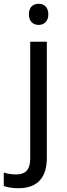

<svg xmlns="http://www.w3.org/2000/svg" viewBox="-75 -757 353 1017"><path d="M78 -681C78 -643 101 -625 130 -625C157 -625 181 -643 181 -681C181 -720 157 -737 130 -737C101 -737 78 -720 78 -681ZM22 240C127 240 173 180 173 80V-536H85V83C85 148 54 167 11 167C-15 167 -35 163 -55 157V228C-37 235 -12 240 22 240Z"/></svg>

Font: Noto Sans Gurmukhi UI
Style: Regular
Weight: 400
Designer: Jelle Bosma - Monotype Design Team
Foundry: Monotype Imaging Inc.
Version: Version 2.004